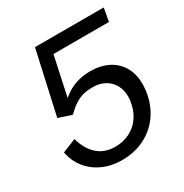

<svg xmlns="http://www.w3.org/2000/svg" viewBox="-172 -867 967 1011"><g transform="rotate(-30 311.5 -361.5)"><path d="M36 -177.5 119 -211Q136.5 -145 178.5 -106.5Q220.5 -68 286.5 -68Q335.5 -68 375.5 -88.5Q415.5 -109 441.2 -147.2Q467 -185.5 474 -237.5Q476 -250 476 -264.5Q476 -305 458.5 -335.5Q441 -366 409.8 -382.8Q378.5 -399.5 339.5 -399.5Q308.5 -399.5 284 -394Q259.5 -388.5 233.5 -372.8Q207.5 -357 178 -327.5Q174.5 -326 173 -326Q171.5 -326 168 -328L96 -352L181 -734H599L584.5 -654H247L196 -416Q234.5 -449 277.2 -464Q320 -479 370 -479Q428 -479 474.5 -456.5Q521 -434 547.8 -389.8Q574.5 -345.5 574.5 -283Q574.5 -263 571.5 -240.5Q561 -165 521.5 -108Q482 -51 420 -20Q358 11 281.5 11Q218 11 165.8 -12.8Q113.5 -36.5 79.8 -79.2Q46 -122 36 -177.5Z"/></g></svg>

Font: 1883 Sans
Style: Italic
Weight: 400
Italic angle: -8°
Designer: 1883 Sans project is a fork of Public Sans.
Version: Version 1.009